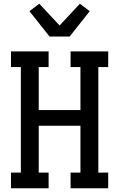

<svg xmlns="http://www.w3.org/2000/svg" viewBox="-20 -1011 640 1031"><path d="M39 0V-84H92V-651H39V-735H241V-651H188V-420H412V-651H359V-735H561V-651H508V-84H561V0H359V-84H412V-336H188V-84H241V0ZM246 -815 138 -951 191 -991 300 -874 409 -991 462 -951 354 -815Z"/></svg>

Font: Iosevka HT Medium Extended
Style: Regular
Weight: 500
Width: 7
Monospace: yes
Designer: Belleve Invis
Foundry: Belleve Invis
Version: Version 32.3.0; ttfautohint (v1.8.4)